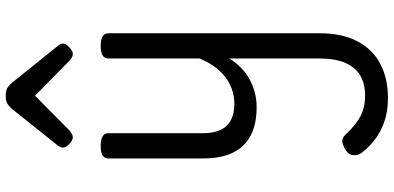

<svg xmlns="http://www.w3.org/2000/svg" viewBox="-364 -514 1344 655"><g transform="rotate(-90 307.5 -187.0)"><path d="M269 17Q211 17 172 -3.5Q133 -24 113.5 -64.5Q94 -105 94 -166V-489Q94 -502 104.5 -508.5Q115 -515 136 -515Q158 -515 169 -508.5Q180 -502 180 -489V-166Q180 -131 191 -107Q202 -83 224.5 -71Q247 -59 280 -59Q308 -59 332 -68Q356 -77 375.5 -93Q395 -109 410 -131Q425 -153 435 -178V-489Q435 -502 445.5 -508.5Q456 -515 478 -515Q499 -515 510 -508.5Q521 -502 521 -489V233Q521 309 493.5 361Q466 413 416.5 439Q367 465 300 465Q255 465 219 452.5Q183 440 156.5 419Q130 398 113 375Q103 361 105.5 344.5Q108 328 129 317Q147 308 157.5 309.5Q168 311 180 325Q210 357 239.5 372Q269 387 309 387Q348 387 376 371Q404 355 419.5 320.5Q435 286 435 231V-76Q422 -55 404.5 -37.5Q387 -20 365.5 -8Q344 4 320 10.5Q296 17 269 17ZM166 -610Q156 -610 143.5 -622Q131 -634 131 -644Q131 -647 132 -650Q133 -653 137 -660L264 -819Q270 -826 279.5 -832.5Q289 -839 308 -839Q327 -839 336 -832.5Q345 -826 351 -819L479 -660Q484 -653 485 -650Q486 -647 486 -644Q486 -634 473 -622Q460 -610 451 -610Q444 -610 438 -613.5Q432 -617 426 -623L308 -739L191 -623Q184 -617 178 -613.5Q172 -610 166 -610Z"/></g></svg>

Font: Playwrite HU
Style: Regular
Weight: 400
Designer: Veronika Burian, José Scaglione
Foundry: TypeTogether
Version: Version 1.002